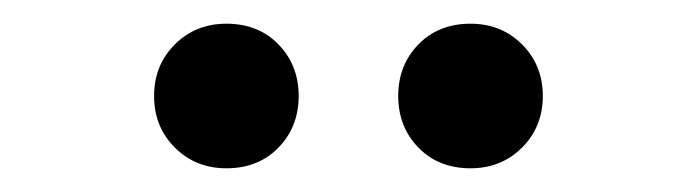

<svg xmlns="http://www.w3.org/2000/svg" viewBox="-20 -720 589 162"><path d="M171 -578Q145 -578 127.5 -595.5Q110 -613 110 -639Q110 -665 127.5 -682.5Q145 -700 171 -700Q198 -700 215 -682.5Q232 -665 232 -639Q232 -613 215 -595.5Q198 -578 171 -578ZM377 -578Q350 -578 333 -595.5Q316 -613 316 -639Q316 -665 333 -682.5Q350 -700 377 -700Q403 -700 420.5 -682.5Q438 -665 438 -639Q438 -613 420.5 -595.5Q403 -578 377 -578Z"/></svg>

Font: Giro Semibold
Style: Regular
Weight: 600
Designer: Paul D. Hunt
Foundry: Adobe Systems Incorporated
Version: Version 1.000;PS 1.0;hotconv 1.0.88;makeotf.lib2.5.647800